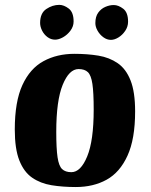

<svg xmlns="http://www.w3.org/2000/svg" viewBox="-20 -741 607 774"><path d="M285.4 13Q232.6 13 187.8 5.7Q143 -1.7 109.7 -24.7Q76.4 -47.6 58 -94.2Q39.6 -140.7 39.6 -219Q39.6 -331.2 70.3 -398.1Q101 -465 155.4 -494.5Q209.8 -524 279.6 -524Q332.4 -524 376.7 -516.7Q421 -509.3 454.4 -486.3Q487.9 -463.4 506.3 -416.8Q524.7 -370.3 524.7 -292Q524.7 -180.5 493.9 -113.3Q463.2 -46 409.7 -16.5Q356.2 13 285.4 13ZM267.7 -46.9Q305.4 -46.9 331.5 -110.5Q357.7 -174.1 357.7 -299.1Q357.7 -367.6 352.5 -402.6Q347.3 -437.7 334.3 -450.1Q321.3 -462.6 296.8 -462.6Q258.6 -462.6 232.7 -399Q206.8 -335.4 206.8 -209.6Q206.8 -142.2 212 -107.1Q217.2 -72 230.3 -59.5Q243.4 -46.9 267.7 -46.9ZM202.2 -581.1Q185.4 -581.1 171.4 -591.5Q157.5 -601.9 149.6 -617.7Q141.7 -633.6 141.7 -648.6Q141.7 -687.9 166.7 -704.7Q191.6 -721.4 219 -721.4Q237.5 -721.4 257.1 -706.5Q276.7 -691.6 276.7 -654.3Q276.7 -634.5 264 -617.4Q251.3 -600.4 234 -590.7Q216.7 -581.1 202.2 -581.1ZM427.1 -580.3Q411 -580.3 396.7 -590.8Q382.4 -601.2 373.4 -617Q364.4 -632.8 364.4 -647.8Q364.4 -673.9 375.8 -689.8Q387.2 -705.7 404.5 -713.2Q421.8 -720.7 438.6 -720.7Q457.2 -720.7 476.7 -705.8Q496.3 -690.9 496.3 -653.5Q496.3 -633.7 484.8 -616.7Q473.2 -599.6 457.4 -590Q441.6 -580.3 427.1 -580.3Z"/></svg>

Font: Briem Hand Thin
Style: Regular
Weight: 100
Designer: Gunnlaugur SE Briem, Eben Sorkin
Foundry: Sorkin Type Co.
Version: Version 1.003